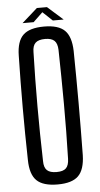

<svg xmlns="http://www.w3.org/2000/svg" viewBox="-61 -942 512 986"><g transform="rotate(-5 195.5 -449.0)"><path d="M196 7Q121 7 88 -25Q55 -57 54 -131Q51 -269 51 -400Q51 -531 54 -669Q55 -743 88 -775Q121 -807 196 -807Q270 -807 302.5 -775Q335 -743 337 -669Q339 -530 339 -399.5Q339 -269 337 -131Q335 -57 302.5 -25Q270 7 196 7ZM196 -57Q230 -57 244.5 -71.5Q259 -86 260 -119Q264 -260 263.5 -401.5Q263 -543 260 -681Q259 -714 244 -728.5Q229 -743 196 -743Q162 -743 146.5 -728.5Q131 -714 131 -681Q127 -543 127 -401.5Q127 -260 131 -119Q131 -86 146.5 -71.5Q162 -57 196 -57ZM88 -834 168 -905H220L300 -834H244L194 -881L145 -834Z"/></g></svg>

Font: Big Shoulders Display Medium
Style: Regular
Weight: 500
Designer: Patric King
Foundry: XO Type Co
Version: Version 1.000; ttfautohint (v1.8.2)